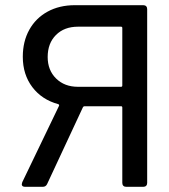

<svg xmlns="http://www.w3.org/2000/svg" viewBox="-20 -721 653 741"><path d="M145 0H77Q64 0 64 -10L66 -18L208 -313Q209 -317 205 -319Q142 -336 105 -384.5Q68 -433 68 -502Q68 -561 93 -606Q118 -651 163.5 -676Q209 -701 269 -701H533Q540 -701 544 -697Q548 -693 548 -686V-15Q548 -8 544 -4Q540 0 533 0H467Q460 0 456 -4Q452 -8 452 -15V-306Q452 -311 447 -311H306Q302 -311 300 -307L162 -11Q157 0 145 0ZM447 -618H281Q228 -618 196 -586Q164 -554 164 -501Q164 -450 196.5 -418Q229 -386 281 -386H447Q452 -386 452 -391V-613Q452 -618 447 -618Z"/></svg>

Font: Barlow_Medium_SS
Style: Regular
Weight: 500
Designer: Jeremy Tribby
Foundry: Jeremy Tribby
Version: Version 1.101 August 23, 2024